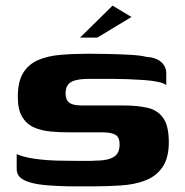

<svg xmlns="http://www.w3.org/2000/svg" viewBox="-20 -654 654 679"><path d="M39 -109Q64 -98 103 -92.5Q142 -87 184 -86Q226 -85 258 -85Q270 -85 288.5 -85Q307 -85 319 -86Q346 -86 365 -91.5Q384 -97 393.5 -109Q403 -121 403 -143Q403 -169 388 -177.5Q373 -186 342 -186Q331 -186 316.5 -186Q302 -186 280 -186Q258 -186 223 -186Q191 -186 158.5 -189Q126 -192 100 -203.5Q74 -215 58.5 -240.5Q43 -266 43 -311Q43 -365 61.5 -395.5Q80 -426 113.5 -441Q147 -456 193.5 -460Q240 -464 296 -464Q330 -464 369.5 -463Q409 -462 443.5 -460Q478 -458 497 -453Q531 -451 549.5 -435Q568 -419 568 -395Q568 -391 568 -381.5Q568 -372 568 -363Q568 -354 568 -353Q560 -360 538.5 -364.5Q517 -369 488.5 -371Q460 -373 432.5 -374Q405 -375 384 -375H294Q267 -375 248.5 -370.5Q230 -366 221 -355Q212 -344 212 -324Q212 -308 218 -298.5Q224 -289 237 -285Q250 -281 271 -281Q332 -281 369 -281Q406 -281 417 -281Q465 -281 501 -273Q537 -265 557 -237Q577 -209 577 -151Q577 -96 555 -63.5Q533 -31 494.5 -16Q456 -1 405 2Q357 5 314 5Q271 5 223 5Q183 4 149.5 1.5Q116 -1 91 -7.5Q66 -14 52.5 -25.5Q39 -37 39 -56ZM263 -521 378 -634 445 -594 324 -521Z"/></svg>

Font: Genos
Style: Bold
Weight: 700
Designer: Robert E. Leuschke
Foundry: Robert E. Leuschke
Version: Version 1.010